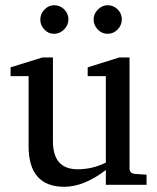

<svg xmlns="http://www.w3.org/2000/svg" viewBox="-20 -716 609 744"><path d="M452.1 -641.1Q452.1 -618.7 435.8 -601.8Q419.4 -585 397 -585Q374.5 -585 358.6 -601.8Q342.8 -618.7 342.8 -641.1Q342.8 -662.1 359.4 -679Q376 -695.8 397 -695.8Q419.4 -695.8 435.8 -679.7Q452.1 -663.6 452.1 -641.1ZM245.1 -641.1Q245.1 -618.7 228.3 -601.8Q211.4 -585 189 -585Q167.5 -585 151.9 -601.6Q136.2 -618.2 136.2 -640.1Q136.2 -662.1 152.3 -679Q168.5 -695.8 189.9 -695.8Q212.4 -695.8 228.8 -679.7Q245.1 -663.6 245.1 -641.1ZM547.9 0H390.1V-57.1Q305.2 7.8 229 7.8Q90.8 7.8 90.8 -149.9V-420.9H21V-455.1L144 -493.2H185.1V-168.9Q185.1 -60.1 280.8 -60.1Q338.4 -60.1 390.1 -85.9V-420.9H319.8V-455.1L441.9 -493.2H481.9V-64Q481.9 -43.5 503.9 -42L547.9 -39.1Z"/></svg>

Font: Ezra SIL SR
Style: Regular
Weight: 400
Designer: Development by SIL's NRSI team. OpenType tables by Ralph Hancock ( hancock@dircon.co.uk ).
Foundry: Development by SIL's NRSI team.
Version: Version 2.51; 2007